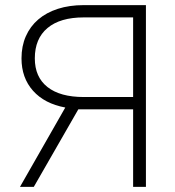

<svg xmlns="http://www.w3.org/2000/svg" viewBox="-20 -730 685 750"><path d="M550 0V-710H307Q251 -710 206 -695.5Q161 -681 129.5 -654Q98 -627 81 -588.5Q64 -550 64 -502Q64 -426 109 -375.5Q154 -325 235 -310L58 0H112L286 -303H307H500V0ZM500 -351H307Q215 -351 165.5 -390Q116 -429 116 -502Q116 -579 165.5 -620.5Q215 -662 307 -662H500Z"/></svg>

Font: Geist ExtLt
Style: Regular
Weight: 400
Designer: Basement.studio, Andrés Briganti, Mateo Zaragoza
Foundry: Basement.studio, Vercel, Andrés Briganti, Guido Ferreyra, Mateo Zaragoza
Version: Version 1.401